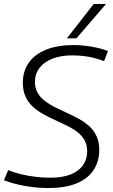

<svg xmlns="http://www.w3.org/2000/svg" viewBox="-30 -937 571 967"><path d="M514 -680 494 -629Q456 -644 416.5 -651Q377 -658 333 -658Q276 -658 234 -641.5Q192 -625 169 -595Q146 -565 146 -525Q146 -493 159.5 -469.5Q173 -446 196 -428.5Q219 -411 248 -396.5Q277 -382 308 -368Q339 -354 368 -338Q397 -322 420 -301Q443 -280 456.5 -250.5Q470 -221 470 -182Q470 -125 442 -81.5Q414 -38 357 -14Q300 10 213 10Q156 10 98 0Q40 -10 -10 -29L11 -80Q41 -68 76 -59.5Q111 -51 148.5 -46.5Q186 -42 222 -42Q285 -42 326 -58.5Q367 -75 388 -105Q409 -135 409 -175Q409 -208 395.5 -231.5Q382 -255 359 -272.5Q336 -290 307.5 -304Q279 -318 248 -332Q217 -346 188 -362Q159 -378 135.5 -399.5Q112 -421 98.5 -450.5Q85 -480 85 -521Q85 -578 114.5 -620.5Q144 -663 201.5 -686.5Q259 -710 341 -710Q373 -710 401 -706.5Q429 -703 457 -697Q485 -691 514 -680ZM307 -744 442 -917H504L355 -744Z"/></svg>

Font: Georama ExtraCondensed Thin Light
Style: Italic
Weight: 300
Italic angle: -9°
Version: Version 1.001